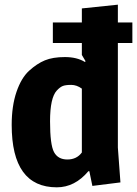

<svg xmlns="http://www.w3.org/2000/svg" viewBox="-20 -789 586 821"><path d="M343 -524 346 -527 330 -554V-605H206V-693H330V-753L484 -769V-693H546V-605H484V-158L495 -9L375 6L362 -57H358Q300 12 223 12Q30 12 30 -255Q30 -336 50.5 -396Q71 -456 104.5 -486.5Q138 -517 172 -531Q206 -545 257.5 -545Q309 -545 343 -524ZM330 -410Q308 -426 284.5 -426Q261 -426 249 -421.5Q237 -417 223 -402Q194 -371 194 -270.5Q194 -170 211 -138.5Q228 -107 268 -107Q308 -107 330 -137Z"/></svg>

Font: Magra
Style: Bold
Weight: 600
Designer: Viviana Monsalve
Foundry: Viviana Monsalve
Version: Version 1.001